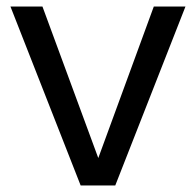

<svg xmlns="http://www.w3.org/2000/svg" viewBox="-20 -568 601 588"><path d="M281 -84 451 -548H548L333 0H227L12 -548H110Z"/></svg>

Font: DVN-Poppins
Style: Regular
Weight: 400
Designer: Ninad Kale (Devanagari), Jonny Pinhorn (Latin)
Foundry: Indian Type Foundry
Version: 4.004